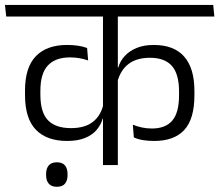

<svg xmlns="http://www.w3.org/2000/svg" viewBox="-38 -650 864 756"><path d="M-13.5 -585H806L801.5 -630.5H-18.5ZM60.5 -275.5Q60.5 -183.5 103.2 -139.2Q146 -95 226.5 -95Q267.5 -95 296.2 -106.5Q325 -118 342.2 -138.2Q359.5 -158.5 366.5 -183.5H373L370 -242.5Q360 -195.5 328.2 -170.5Q296.5 -145.5 241.5 -145.5Q181.5 -145.5 151.2 -176.2Q121 -207 121 -277.5V-292.5Q121 -361 150.8 -392.5Q180.5 -424 237.5 -424Q257 -424 274.2 -421Q291.5 -418 309 -412L305 -461Q287.5 -467.5 268 -470.2Q248.5 -473 226 -473Q146 -473 103.2 -428.8Q60.5 -384.5 60.5 -294ZM727.5 -292Q727.5 -381.5 687.2 -427.2Q647 -473 567.5 -473Q528.5 -473 500 -461.2Q471.5 -449.5 453.2 -429.5Q435 -409.5 427.5 -384H421L424 -327Q436 -373.5 468 -398Q500 -422.5 552.5 -422.5Q610.5 -422.5 638.8 -390.5Q667 -358.5 667 -290V-275.5Q667 -206 640.2 -175Q613.5 -144 560 -144Q539.5 -144 520.8 -148Q502 -152 485 -159L489 -109Q505 -101.5 525.5 -98.2Q546 -95 569 -95Q648 -95 687.8 -138.5Q727.5 -182 727.5 -274.5ZM426 -600.5H367.5V0H426ZM186 85.5Q207.5 85.5 217.8 73.2Q228 61 228 39.5Q228 39 228 37.5Q228 36 228 35Q228 13.5 217.8 1.2Q207.5 -11 186 -11Q164.5 -11 154 1.2Q143.5 13.5 143.5 35Q143.5 36 143.5 37.5Q143.5 39 143.5 39.5Q143.5 61 154 73.2Q164.5 85.5 186 85.5Z"/></svg>

Font: Anek Devanagari Light
Style: Regular
Weight: 300
Designer: Kailash Malviya (Devanagari) & Yesha Goshar (Latin)
Foundry: Ek Type
Version: Version 1.003